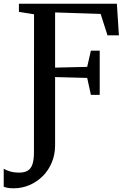

<svg xmlns="http://www.w3.org/2000/svg" viewBox="-69 -763 688 1035"><path d="M5 252Q-17.5 252 -30 249.2Q-42.5 246.5 -49 243.5V146.5Q-38 154 -15.8 160.8Q6.5 167.5 34 167.5Q63.5 167.5 81 156.5Q98.5 145.5 106.2 121.5Q114 97.5 114 58.5L114.5 -686L33 -699V-743H561L572 -572.5H510.5L473.5 -688L228 -696V-398.5L401 -402.5L421 -490H468.5V-251.5H421L401 -343L228 -347.5V20Q228 70 210.5 112.2Q193 154.5 162 185.8Q131 217 90.5 234.5Q50 252 5 252Z"/></svg>

Font: Merriweather 48pt Medium
Style: Regular
Weight: 500
Version: Version 2.100